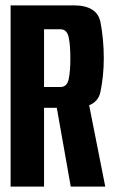

<svg xmlns="http://www.w3.org/2000/svg" viewBox="-20 -695 430 715"><path d="M19.5 0V-675H254.5Q342.5 -675 354.5 -610.8Q366.5 -546.5 366.5 -478.5Q366.5 -412 354 -352.5Q346.5 -317 312 -303L372 0H243.5L191.5 -293.5H144V0ZM144 -371H205Q229.5 -371 235.8 -400.2Q242 -429.5 242 -478Q242 -526.5 235.8 -556.2Q229.5 -586 205 -586H144Z"/></svg>

Font: Anybody Condensed SemiBold
Style: Regular
Weight: 600
Width: 3
Designer: Tyler Finck
Foundry: Etcetera Type Company
Version: Version 1.010; ttfautohint (v1.8.3) -l 8 -r 50 -G 200 -x 14 